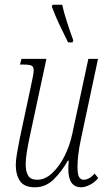

<svg xmlns="http://www.w3.org/2000/svg" viewBox="-20 -786 463 815"><path d="M325 9Q270 9 270 -68Q270 -86 272 -104H268Q242 -58 208 -24.5Q174 9 128 9Q83 9 65 -17.5Q47 -44 47 -86Q47 -106 52.5 -137.5Q58 -169 64 -199L111 -419Q123 -472 123 -487Q123 -502 114.5 -507Q106 -512 78 -512H65L71 -536H177L106 -205Q99 -172 94 -141.5Q89 -111 89 -89Q89 -58 99.5 -40.5Q110 -23 138 -23Q172 -23 202.5 -52Q233 -81 255 -125.5Q277 -170 287 -219L355 -536H396L323 -193Q309 -126 309 -78Q309 -45 316 -34Q323 -23 335 -23Q358 -23 382 -49L397 -30Q381 -11 360.5 -1Q340 9 325 9ZM269 -606Q248 -648 231.5 -683Q215 -718 200 -758L203 -766H244Q250 -737 263.5 -695Q277 -653 291 -615L288 -606Z"/></svg>

Font: Noto Serif ExtraCondensed ExtraLight
Style: Italic
Weight: 200
Width: 2
Italic angle: -12°
Designer: Monotype Design Team
Foundry: Monotype Imaging Inc.
Version: Version 2.014; ttfautohint (v1.8.4.7-5d5b)